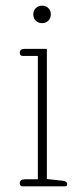

<svg xmlns="http://www.w3.org/2000/svg" viewBox="-20 -660 285 680"><path d="M98 -609Q98 -623 107 -631.5Q116 -640 129 -640Q142 -640 151 -631.5Q160 -623 160 -609Q160 -595 151 -586.5Q142 -578 129 -578Q116 -578 107 -586.5Q98 -595 98 -609ZM50 -11Q50 -25 68 -25H114V-462H59Q55 -462 52.5 -465Q50 -468 50 -473Q50 -487 68 -487H146V-26L201 -20Q218 -18 218 -8Q218 0 211 0H59Q55 0 52.5 -3Q50 -6 50 -11Z"/></svg>

Font: Maitree ExtraLight
Style: Regular
Weight: 275
Designer: CadsonDemak Team
Foundry: CadsonDemak
Version: Version 1.003